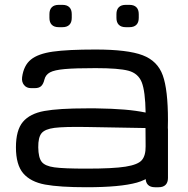

<svg xmlns="http://www.w3.org/2000/svg" viewBox="-20 -786 788 806"><path d="M46.9 -167.5Q46.9 -239.7 76.2 -274.4Q105.5 -309.1 166 -320.1Q226.6 -331.1 343.3 -331.1H382.8Q453.1 -330.1 502.4 -325.9Q551.8 -321.8 591.3 -313.5Q589.8 -403.3 575 -440.7Q560.1 -478 519.5 -489Q479 -500 380.9 -500Q295.4 -500 252 -496.1Q208.5 -492.2 189.9 -482.2Q171.4 -472.2 166.5 -452.1Q162.1 -433.6 153.1 -424.8Q144 -416 126.5 -416H110.4Q91.3 -416 80.8 -429.2Q70.3 -442.4 72.8 -461.9Q79.6 -511.7 109.9 -536.1Q140.1 -560.5 202.1 -569.3Q264.2 -578.1 380.9 -578.1Q515.6 -578.1 578.6 -554.2Q641.6 -530.3 663.3 -469.7Q685.1 -409.2 685.1 -281.2Q685.1 -156.7 654.8 -97.9Q624.5 -39.1 554.7 -19.5Q484.9 0 343.3 0Q230.5 0 169.4 -11.2Q108.4 -22.5 77.6 -58.3Q46.9 -94.2 46.9 -167.5ZM591.3 -171.9 590.8 -248.5 342.8 -252.9Q249.5 -254.4 209 -249.3Q168.5 -244.1 154.3 -226.6Q140.1 -209 140.6 -167.5Q141.1 -124.5 155 -106.7Q168.9 -88.9 208.3 -83.5Q247.6 -78.1 343.3 -78.1Q455.1 -78.1 507.1 -86.4Q559.1 -94.7 575.4 -113.8Q591.8 -132.8 591.3 -171.9ZM591.3 -39.1V-242.2Q591.3 -261.2 601.3 -271.2Q611.3 -281.2 630.4 -281.2H646Q665 -281.2 675 -271.2Q685.1 -261.2 685.1 -242.2V-39.1Q685.1 -20 675 -10Q665 0 646 0H630.4Q611.3 0 601.3 -10Q591.3 -20 591.3 -39.1ZM507.8 -765.6H523.4Q542.5 -765.6 552.5 -755.6Q562.5 -745.6 562.5 -726.6V-710.9Q562.5 -691.9 552.5 -681.9Q542.5 -671.9 523.4 -671.9H507.8Q488.8 -671.9 478.8 -681.9Q468.8 -691.9 468.8 -710.9V-726.6Q468.8 -745.6 478.8 -755.6Q488.8 -765.6 507.8 -765.6ZM226.6 -765.6H242.2Q261.2 -765.6 271.2 -755.6Q281.2 -745.6 281.2 -726.6V-710.9Q281.2 -691.9 271.2 -681.9Q261.2 -671.9 242.2 -671.9H226.6Q207.5 -671.9 197.5 -681.9Q187.5 -691.9 187.5 -710.9V-726.6Q187.5 -745.6 197.5 -755.6Q207.5 -765.6 226.6 -765.6Z"/></svg>

Font: Gyrochrome
Style: Regular
Weight: 400
Designer: David Moles
Foundry: David Moles
Version: Version 1.005;Glyphs 3.2.3 (3260)